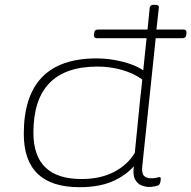

<svg xmlns="http://www.w3.org/2000/svg" viewBox="-20 -772 796 799"><path d="M311 7Q79 7 79 -215Q79 -529 382 -529Q436 -529 491 -515Q546 -501 576 -479L590 -613H383Q370 -613 371 -627L372 -635Q373 -649 388 -649H594L603 -740Q605 -752 619 -752H625Q643 -752 641 -740L631 -649H744Q757 -649 756 -635L755 -627Q754 -613 739 -613H628L572 -80Q569 -51 579 -40.5Q589 -30 610 -30Q624 -30 631.5 -32.5Q639 -35 644 -35Q649 -35 649 -28Q649 -21 647 -13.5Q645 -6 642 -3Q638 1 624 3.5Q610 6 599 6Q587 6 570 0Q553 -6 542.5 -24.5Q532 -43 537 -80Q500 -39 445 -16Q390 7 311 7ZM319 -27Q399 -27 455.5 -57Q512 -87 541 -136L564 -367Q566 -381 568 -401.5Q570 -422 572 -441Q537 -467 487.5 -481Q438 -495 386 -495Q119 -495 119 -220Q119 -27 319 -27Z"/></svg>

Font: Asap Expanded Expanded Thin
Style: Italic
Weight: 100
Width: 7
Italic angle: -6°
Designer: Pablo Cosgaya
Foundry: Omnibus-Type
Version: Version 3.001; ttfautohint (v1.8.4.7-5d5b)